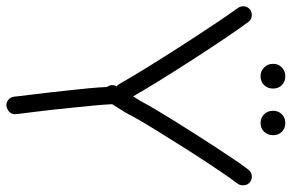

<svg xmlns="http://www.w3.org/2000/svg" viewBox="-216 -716 910 599"><g transform="rotate(90 239.5 -417.0)"><path d="M507.8 -742.2Q518.6 -734.4 518.6 -719.7Q518.6 -710 513.7 -703.1Q495.1 -678.7 466.3 -635.7Q437.5 -592.8 406.7 -544.4Q376 -496.1 347.7 -450.2Q319.3 -404.3 302.7 -374Q297.9 -363.3 288.6 -348.1Q279.3 -333 265.6 -311.5Q266.6 -288.1 269.5 -256.8Q272.5 -225.6 275.9 -192.4Q279.3 -159.2 282.7 -127Q286.1 -94.7 289.6 -68.8Q293 -43 294.9 -26.4Q296.9 -9.8 296.9 -8.8Q296.9 2 289.6 9.3Q282.2 16.6 269.5 18.6Q258.8 18.6 251.5 12.2Q244.1 5.9 242.2 -4.9Q242.2 -6.8 240.2 -22.5Q238.3 -38.1 235.4 -62Q232.4 -85.9 229 -116.2Q225.6 -146.5 222.2 -177.7Q218.8 -209 215.8 -239.7Q212.9 -270.5 211.9 -295.9Q206.1 -301.8 206.1 -311.5Q206.1 -320.3 210 -325.2Q207 -327.1 203.1 -333Q186.5 -362.3 154.8 -414.1Q123 -465.8 86.9 -522Q50.8 -578.1 17.6 -627.9Q-15.6 -677.7 -34.2 -703.1Q-40 -711.9 -40 -719.7Q-40 -733.4 -29.3 -742.2Q-21.5 -747.1 -12.7 -747.1Q-6.8 -747.1 -1 -744.6Q4.9 -742.2 8.8 -736.3Q27.3 -711.9 58.6 -665.5Q89.8 -619.1 124 -566.4Q158.2 -513.7 189.9 -462.4Q221.7 -411.1 241.2 -377Q250 -391.6 255.9 -400.4Q265.6 -418.9 281.7 -446.3Q297.9 -473.6 317.4 -504.9Q336.9 -536.1 357.9 -569.3Q378.9 -602.5 399.4 -633.8Q419.9 -665 438 -691.9Q456.1 -718.8 469.7 -736.3Q477.5 -747.1 492.2 -747.1Q500 -747.1 507.8 -742.2ZM178.7 -851.6Q195.3 -851.6 206.1 -840.8Q216.8 -830.1 216.8 -813.5Q216.8 -796.9 206.1 -785.6Q195.3 -774.4 178.7 -774.4Q162.1 -774.4 150.9 -785.6Q139.6 -796.9 139.6 -813.5Q139.6 -830.1 150.9 -840.8Q162.1 -851.6 178.7 -851.6ZM324.2 -851.6Q340.8 -851.6 351.6 -840.8Q362.3 -830.1 362.3 -813.5Q362.3 -796.9 351.6 -785.6Q340.8 -774.4 324.2 -774.4Q307.6 -774.4 296.9 -785.6Q286.1 -796.9 286.1 -813.5Q286.1 -830.1 296.9 -840.8Q307.6 -851.6 324.2 -851.6Z"/></g></svg>

Font: Coming Soon
Style: Regular
Weight: 400
Designer: Dathan Boardman
Foundry: Open Window
Version: Version 1.000